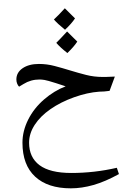

<svg xmlns="http://www.w3.org/2000/svg" viewBox="-20 -859 676 1031"><path d="M192.4 -432.1Q145 -432.1 106 -407.7L82.5 -393.6Q76.7 -398.9 72.3 -409.4Q67.9 -419.9 67.9 -432.1Q67.9 -469.7 101.6 -492.7Q135.3 -515.6 189 -515.6Q231.9 -515.6 273.4 -504.6Q314.9 -493.7 356.9 -480.7Q398.9 -467.8 441.9 -456.8Q484.9 -445.8 531.2 -445.8H546.9L596.7 -447.8L568.4 -371.1Q538.6 -366.7 512.2 -366.7Q449.7 -362.3 377.7 -336.7Q305.7 -311 251 -272.9Q196.3 -234.9 166.3 -188.5Q136.2 -142.1 136.2 -92.8Q136.2 -13.7 192.4 28.1Q248.5 69.8 362.8 69.8Q486.3 69.8 607.4 42L618.7 75.7Q545.4 116.2 482.2 134.3Q418.9 152.3 360.4 152.3Q236.3 152.3 168.5 89.4Q100.6 26.4 100.6 -92.8Q100.6 -155.3 131.3 -216.6Q162.1 -277.8 216.3 -324.7Q270.5 -371.6 332.5 -395.5Q326.2 -397.9 280.3 -412.6Q234.4 -427.2 218.8 -429.7Q203.1 -432.1 192.4 -432.1ZM341.8 -564.5ZM62.5 127.4ZM371.6 -131.8ZM395 -635.7Q377.4 -608.4 341.8 -574.2Q304.2 -603.5 282.2 -628.9Q298.8 -645 340.3 -689.9Q351.6 -677.7 395 -635.7ZM382.8 -760.3Q364.7 -732.4 329.1 -699.2Q288.1 -732.4 269.5 -754.4Q289.1 -772 328.1 -814.5Q339.4 -802.2 382.8 -760.3ZM341.8 -564.5ZM328.1 -838.9Z"/></svg>

Font: Noto Naskh Arabic UI
Style: Regular
Weight: 400
Designer: Monotype Design team
Foundry: Monotype Imaging Inc.
Version: Version 1.05